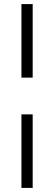

<svg xmlns="http://www.w3.org/2000/svg" viewBox="-20 -720 265 940"><path d="M140 -700V-340H85V-700ZM85 200V-160H140V200Z"/></svg>

Font: Yeseva One
Style: Regular
Weight: 400
Designer: Jovanny Lemonad
Foundry: Jovanny Lemonad
Version: Version 2.001; ttfautohint (v0.91) -l 8 -r 50 -G 200 -x 0 -w